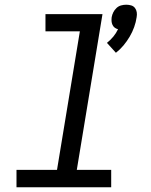

<svg xmlns="http://www.w3.org/2000/svg" viewBox="-20 -795 640 815"><path d="M472 -571 434 -613Q449 -625 461 -639.5Q473 -654 481 -671Q473 -673 467 -677.5Q461 -682 457.5 -689.5Q454 -697 453.5 -705Q453 -713 454 -722Q456 -733 461 -743Q466 -753 474.5 -761Q483 -769 494 -772Q505 -775 516 -775Q527 -775 537 -772Q547 -769 553 -761Q559 -753 560.5 -743Q562 -733 560 -722Q557 -701 549.5 -680Q542 -659 530.5 -639.5Q519 -620 504.5 -602.5Q490 -585 472 -571ZM50 0V-74H222L319 -662H173V-735H415L306 -74H452V0Z"/></svg>

Font: Iosevka Slab Extended Oblique
Style: Regular
Weight: 400
Width: 7
Italic angle: -9°
Monospace: yes
Designer: Belleve Invis
Foundry: Belleve Invis
Version: Version 11.1.0; ttfautohint (v1.8.3)